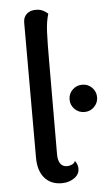

<svg xmlns="http://www.w3.org/2000/svg" viewBox="-53 -767 464 813"><g transform="rotate(-5 178.5 -360.5)"><path d="M177 10Q130 10 103.5 -21Q77 -52 77 -107V-681Q77 -705 92 -718Q107 -731 130 -731Q150 -731 163 -723.5Q176 -716 182 -710Q172 -679 170 -634Q168 -589 168 -515L167 -113Q167 -87 177 -73.5Q187 -60 205 -60Q215 -60 225.5 -64.5Q236 -69 240 -79Q247 -70 249.5 -61.5Q252 -53 252 -45Q252 -21 229.5 -5.5Q207 10 177 10ZM299 -282Q274 -282 257 -299Q240 -316 240 -340Q240 -364 257 -381Q274 -398 299 -398Q323 -398 340 -381Q357 -364 357 -340Q357 -316 340 -299Q323 -282 299 -282Z"/></g></svg>

Font: Arima Medium
Style: Regular
Weight: 500
Designer: Joana Correia and Natanael Gama
Foundry: NDISCOVER
Version: Version 1.101;gftools[0.9.23]